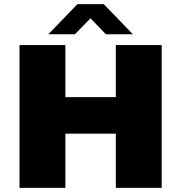

<svg xmlns="http://www.w3.org/2000/svg" viewBox="-20 -905 873 925"><path d="M759 -688V0H538V-261H295V0H74V-688H295V-437H538V-688ZM480 -885 620 -740H490L416 -817L341 -740H213L353 -885Z"/></svg>

Font: Archicoco
Style: Regular
Weight: 400
Designer: Hector Gatti
Foundry: Hector Gatti
Version: 1.002